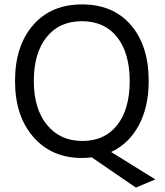

<svg xmlns="http://www.w3.org/2000/svg" viewBox="-20 -707 749 869"><path d="M350.5 -611Q248 -611 190.5 -538.5Q133 -466 133 -340.5Q133 -215 192.5 -142Q252 -69 353 -69Q454 -69 510.5 -141Q567 -213 567 -340Q567 -467 510 -539Q453 -611 350.5 -611ZM653 -340Q653 -224 608.5 -140.5Q564 -57 483 -19L683 105L595 142L395 5Q374 8 351 8Q214 8 131 -87Q48 -182 48 -340.5Q48 -499 129.5 -593Q211 -687 351.5 -687Q492 -687 572.5 -593.5Q653 -500 653 -340Z"/></svg>

Font: Hind Mysuru
Style: Regular
Weight: 400
Designer: Manushi Parikh, Hitesh Malaviya
Foundry: Indian Type Foundry
Version: Version 0.703;PS 1.0;hotconv 1.0.86;makeotf.lib2.5.63406